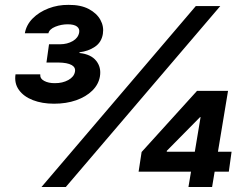

<svg xmlns="http://www.w3.org/2000/svg" viewBox="-20 -752 982 772"><path d="M146.7 0 767.2 -727.5H865.6L244.5 0ZM537.3 -61.7 549.4 -140.8 772.3 -386.7H838.9L823.2 -281.1H784.4L650.6 -145.5V-141.8H911.1L900 -61.7ZM737.7 0 752.1 -86.1 759.8 -120.9 804.1 -386.7H896.9L832.8 0ZM197.3 -335Q149.2 -335 112.2 -349.4Q75.2 -363.8 56.1 -390.4Q36.9 -417 42.4 -453.1H141.8Q140.3 -435.9 157.7 -426.7Q175 -417.4 200.6 -417.6Q231.4 -417.4 254.7 -430.2Q277.9 -443.1 281.4 -463.7Q284.7 -481.2 267.7 -490.6Q250.8 -500.1 215 -500.6H166.8L177.1 -574H221.9Q250.6 -574.2 272.4 -586.8Q294.1 -599.3 298.2 -620.7Q301.3 -636.3 289.5 -645.3Q277.7 -654.3 252 -654.3Q226.3 -654.3 202.3 -644.5Q178.4 -634.7 174.6 -618.2H79.9Q85.8 -652 111.2 -677.7Q136.6 -703.4 174.8 -718.2Q212.9 -732.9 255.7 -732.4Q304.1 -732.9 336.5 -716Q368.8 -699 383.6 -672.3Q398.4 -645.5 393.6 -615.6Q388.2 -581.9 361.7 -564Q335.2 -546 299.6 -541.8V-538.9Q345.7 -534 366.7 -507.6Q387.8 -481.2 381.8 -444.9Q376.4 -412.6 351.2 -387.7Q326 -362.9 286.3 -348.9Q246.6 -335 197.3 -335Z"/></svg>

Font: Inter Tight
Style: Italic
Weight: 400
Italic angle: -9.39999°
Designer: Rasmus Andersson
Foundry: rsms
Version: Version 3.002